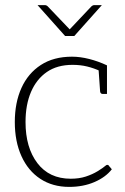

<svg xmlns="http://www.w3.org/2000/svg" viewBox="-20 -726 489 752"><path d="M251 6Q186 6 138 -25.5Q90 -57 64 -114.5Q38 -172 38 -248Q38 -324 64 -381.5Q90 -439 140 -471.5Q190 -504 262 -504Q294 -504 329.5 -495Q365 -486 399 -470V-446L374 -447Q348 -459 321.5 -465.5Q295 -472 264 -472Q204 -472 163.5 -444Q123 -416 101.5 -366Q80 -316 80 -248Q80 -148 126.5 -87Q173 -26 257 -26Q290 -26 316 -34.5Q342 -43 362.5 -55.5Q383 -68 396 -79Q399 -81 402.5 -80Q406 -79 407 -76L418 -63Q394 -32 350 -13Q306 6 251 6ZM366 -455 399 -446V-358H382Q377 -358 374.5 -361.5Q372 -365 372 -369ZM379 -706 271 -585H235L127 -706H155Q162 -706 167 -701L253 -611L338 -701Q340 -703 343 -704.5Q346 -706 350 -706Z"/></svg>

Font: Aleo ExtraLight
Style: Regular
Weight: 250
Designer: Alessio Laiso
Foundry: Alessio Laiso
Version: Version 2.001;gftools[0.9.29]